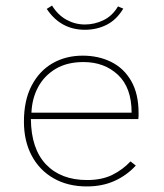

<svg xmlns="http://www.w3.org/2000/svg" viewBox="-20 -660 590 690"><path d="M292 10Q224 10 173 -19Q122 -48 94 -100.5Q66 -153 66 -223Q66 -300 94 -353Q122 -406 169.5 -433Q217 -460 277 -460Q334 -460 379.5 -437.5Q425 -415 451.5 -369Q478 -323 478 -254Q478 -246 478 -243Q478 -240 477 -232H91Q92 -125 145.5 -69Q199 -13 293 -13Q346 -13 383.5 -31.5Q421 -50 449 -80L468 -65Q436 -30 392 -10Q348 10 292 10ZM93 -255H453Q453 -345 404 -391Q355 -437 280 -437Q221 -437 180 -412.5Q139 -388 117 -347Q95 -306 93 -255ZM404 -637 423 -629Q399 -589 363.5 -571Q328 -553 285 -553Q198 -553 148 -628L167 -640Q188 -606 219 -589Q250 -572 285 -572Q320 -572 352 -587.5Q384 -603 404 -637Z"/></svg>

Font: Inconsolata SemiExpanded ExtraLight
Style: Regular
Weight: 200
Width: 6
Monospace: yes
Designer: Raph Levien, Cyreal, Brenton Simpson
Foundry: Raph Levien, Cyreal, Google
Version: Version 3.001; ttfautohint (v1.8.2.53-6de2)